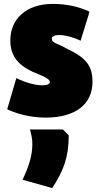

<svg xmlns="http://www.w3.org/2000/svg" viewBox="-20 -578 517 986"><path d="M214 26C368 26 455 -43 455 -158C455 -232 429 -278 331 -324C269 -359 246 -356 246 -380C246 -390 259 -398 284 -398C321 -398 362 -384 394 -369L440 -518C387 -543 324 -558 250 -558C117 -558 33 -482 33 -371C33 -296 67 -247 148 -209C212 -184 236 -171 236 -157C236 -146 223 -140 197 -140C158 -140 108 -155 64 -177L17 -17C53 1 128 26 214 26ZM248 388C305 301 333 231 333 117L303 87H134C146 131 146 147 146 162C146 214 133 266 96 345Z"/></svg>

Font: Repo ExtraBlack
Style: Regular
Weight: 400
Designer: Stefan Peev
Foundry: Context Ltd
Version: Version 001.502